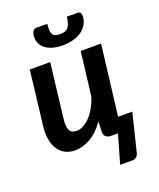

<svg xmlns="http://www.w3.org/2000/svg" viewBox="-161 -821 903 1092"><g transform="rotate(-20 290.0 -275.0)"><path d="M200.5 -513H77L38.5 -187.5C34.5 -156.5 34.8 -128.8 39.2 -104.5C43.8 -80.2 51.5 -59.8 62.5 -43.2C73.5 -26.8 87.5 -14.2 104.5 -5.5C121.5 3.2 140.7 7.5 162 7.5C195 7.5 226.9 -1.5 257.8 -19.5C288.6 -37.5 317 -64.8 343 -101.5L340 -42.5C340 -14.2 354.7 0 384 0H424L374.5 172.5H449C458.7 172.5 467.1 169.2 474.2 162.8C481.4 156.2 485.8 147.5 487.5 136.5L543 -88.5H457L508.5 -513H385L353.5 -249.5C346.2 -225.8 337 -204.3 326 -185C315 -165.7 303 -149.2 290 -135.8C277 -122.2 263.6 -111.8 249.8 -104.5C235.9 -97.2 222.3 -93.5 209 -93.5C188.7 -93.5 174.7 -100.8 167 -115.2C159.3 -129.8 157.7 -153.8 162 -187.5ZM309 -643C297.3 -643 287.9 -644.3 280.8 -647C273.6 -649.7 268.1 -654.1 264.2 -660.2C260.4 -666.4 258.2 -674.7 257.5 -685C256.8 -695.3 257.3 -708 259 -723H191.5C183.8 -723 177.6 -719.4 172.8 -712.2C167.9 -705.1 165 -697.2 164 -688.5C162 -671.5 163.8 -656.1 169.5 -642.2C175.2 -628.4 184 -616.8 196 -607.2C208 -597.8 222.9 -590.4 240.8 -585.2C258.6 -580.1 278.8 -577.5 301.5 -577.5C324.2 -577.5 345 -580.1 364 -585.2C383 -590.4 399.6 -597.8 413.8 -607.2C427.9 -616.8 439.3 -628.4 448 -642.2C456.7 -656.1 462 -671.5 464 -688.5C465 -697.2 464 -705.1 461 -712.2C458 -719.4 452.5 -723 444.5 -723H377.5C375.8 -708 373.4 -695.3 370.2 -685C367.1 -674.7 362.9 -666.4 357.8 -660.2C352.6 -654.1 346 -649.7 338 -647C330 -644.3 320.3 -643 309 -643Z"/></g></svg>

Font: Lato
Style: Bold Italic
Weight: 700
Italic angle: -7°
Designer: Lukasz Dziedzic
Foundry: tyPoland Lukasz Dziedzic
Version: Version 2.007; 2014-02-27